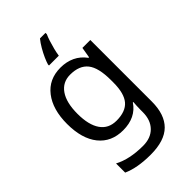

<svg xmlns="http://www.w3.org/2000/svg" viewBox="-294 -864 1203 1203"><g transform="rotate(-45 307.5 -263.0)"><path d="M275 -546Q328 -546 370.5 -526Q413 -506 443 -465H448L460 -536H530V9Q530 124 471.5 182Q413 240 290 240Q172 240 97 206V125Q176 167 295 167Q364 167 403.5 126.5Q443 86 443 16V-5Q443 -17 444 -39.5Q445 -62 446 -71H442Q388 10 276 10Q172 10 113.5 -63Q55 -136 55 -267Q55 -395 113.5 -470.5Q172 -546 275 -546ZM287 -472Q220 -472 183 -418.5Q146 -365 146 -266Q146 -167 182.5 -114.5Q219 -62 289 -62Q370 -62 407 -105.5Q444 -149 444 -246V-267Q444 -377 406 -424.5Q368 -472 287 -472ZM363 -754Q355 -737 346.5 -710.5Q338 -684 331 -656Q324 -628 321 -606H234V-615Q239 -633 251 -660Q263 -687 279.5 -715.5Q296 -744 314 -766H363Z"/></g></svg>

Font: Noto Sans Shavian
Style: Regular
Weight: 400
Designer: Monotype Design Team
Foundry: Monotype Imaging Inc.
Version: Version 2.001; ttfautohint (v1.8.4.7-5d5b)